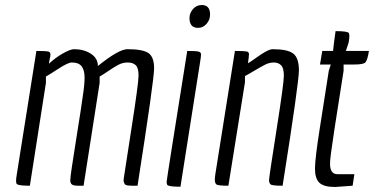

<svg xmlns="http://www.w3.org/2000/svg" viewBox="-20 -740 1490 765"><path d="M181 -523Q181 -521 180 -514Q175 -491 175 -486Q199 -509 229.5 -526.5Q260 -544 275 -544Q314 -544 342 -526Q370 -508 370 -477Q453 -544 488 -544Q549 -544 571.5 -528.5Q594 -513 594 -467.5Q594 -422 528 0Q516 0 508.5 0Q501 0 494.5 -0.5Q488 -1 486.5 -1.5Q485 -2 481 -3.5Q477 -5 476.5 -7.5Q476 -10 474 -13.5Q472 -17 472.5 -21.5Q473 -26 473.5 -32Q474 -38 503 -223Q532 -408 532 -439Q532 -470 520.5 -480.5Q509 -491 489 -491Q469 -491 452 -482Q435 -473 411.5 -457Q388 -441 377 -435V-410L313 0Q310 0 291.5 0Q273 0 266.5 -5Q260 -10 260 -21.5Q260 -33 266.5 -75.5Q273 -118 284.5 -191.5Q296 -265 301 -296Q306 -327 310 -358Q317 -403 317 -431.5Q317 -460 305.5 -475.5Q294 -491 266 -491Q251 -491 212.5 -466Q174 -441 163 -435V-410L99 0Q50 0 46 -8Q44 -12 44 -20Q44 -28 47 -46L125 -537Q162 -537 171.5 -535Q181 -533 181 -523Z M769 -629Q735 -629 735 -668Q735 -688 749 -704Q763 -720 784 -720Q817 -720 817 -682Q817 -661 803 -645Q789 -629 769 -629ZM646 -4Q644 -8 644 -16Q644 -24 726 -537Q761 -537 771 -534.5Q781 -532 781 -523.5Q781 -515 777 -491L699 4Q650 4 646 -4Z M968 -488Q979 -494 1001 -510Q1048 -544 1066 -544Q1126 -544 1148.5 -526.5Q1171 -509 1171 -460Q1171 -411 1106 0Q1064 0 1058 -5.5Q1052 -11 1052 -22.5Q1052 -34 1081.5 -221Q1111 -408 1111 -438.5Q1111 -469 1100 -480Q1089 -491 1071 -491Q1053 -491 1035.5 -482Q1018 -473 993 -458Q968 -443 956 -437V-412L890 0Q848 0 842 -5.5Q836 -11 836 -22.5Q836 -34 838 -46L916 -537Q953 -537 962.5 -535Q972 -533 972 -524.5Q972 -516 968 -488Z M1254 -228 1290 -458 1298 -483H1255L1264 -537H1307L1311 -572L1317 -616Q1366 -616 1370 -608Q1372 -604 1372 -596Q1372 -588 1369 -570L1358 -537H1450Q1444 -500 1436 -491.5Q1428 -483 1393 -483H1349V-458L1313 -228Q1294 -105 1295 -88Q1295 -46 1324 -46H1392L1385 0L1315 5Q1270 5 1252.5 -12Q1235 -29 1235 -68Q1235 -107 1254 -228Z"/></svg>

Font: Economica
Style: Italic
Weight: 400
Designer: Vicente Lamonaca
Foundry: Vicente Lamonaca
Version: Version 1.100